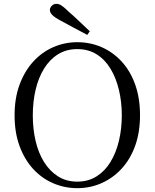

<svg xmlns="http://www.w3.org/2000/svg" viewBox="-20 -965 807 1001"><path d="M448 -802 435 -783Q400 -802 365.5 -820Q331 -838 297 -857Q265 -874 252.5 -887Q240 -900 240 -912Q240 -925 250 -935Q260 -945 275 -945Q287 -945 301 -936Q315 -927 337 -905Q364 -882 391.5 -855.5Q419 -829 448 -802ZM383 16Q317 16 257.5 -9.5Q198 -35 153 -84Q108 -133 82 -203.5Q56 -274 56 -364Q56 -453 82 -523.5Q108 -594 153 -643.5Q198 -693 257.5 -719Q317 -745 383 -745Q450 -745 509 -719.5Q568 -694 613.5 -645Q659 -596 684.5 -525Q710 -454 710 -364Q710 -275 684.5 -204.5Q659 -134 613.5 -85Q568 -36 509 -10Q450 16 383 16ZM383 -18Q440 -18 483.5 -45.5Q527 -73 556 -120.5Q585 -168 600 -230.5Q615 -293 615 -364Q615 -434 600 -496.5Q585 -559 556 -607Q527 -655 483.5 -682Q440 -709 383 -709Q326 -709 282.5 -682Q239 -655 209.5 -607Q180 -559 165.5 -496.5Q151 -434 151 -364Q151 -293 165.5 -230.5Q180 -168 209.5 -120.5Q239 -73 282.5 -45.5Q326 -18 383 -18Z"/></svg>

Font: Noto Serif SC ExtraLight
Style: Regular
Weight: 400
Version: Version 2.002-H1;hotconv 1.1.0;makeotfexe 2.6.0